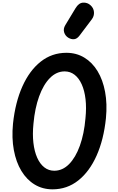

<svg xmlns="http://www.w3.org/2000/svg" viewBox="-20 -1410 888 1440"><path d="M374 10Q299.5 10 240 -26Q180.5 -62 140.5 -128Q100.5 -194 83.8 -284.2Q67 -374.5 77.5 -482.5Q94.5 -642.5 148 -762Q201.5 -881.5 285.5 -947.8Q369.5 -1014 478 -1014Q552.5 -1014 612 -978.2Q671.5 -942.5 711.5 -876.8Q751.5 -811 768.2 -721Q785 -631 774.5 -523Q758 -363 704.5 -243Q651 -123 567 -56.5Q483 10 374 10ZM231 -482.5Q223 -403.5 230.5 -338.8Q238 -274 259 -227Q280 -180 312.5 -154.8Q345 -129.5 387 -129.5Q449 -129.5 498 -179Q547 -228.5 579 -317.2Q611 -406 621 -523Q629 -601.5 621.5 -666Q614 -730.5 593 -777.2Q572 -824 539.5 -849.2Q507 -874.5 465 -874.5Q403.5 -874.5 354.5 -825Q305.5 -775.5 273.5 -687.2Q241.5 -599 231 -482.5ZM492.5 -1127Q469.5 -1141 461.2 -1167.2Q453 -1193.5 469.5 -1221L546.5 -1348.5Q570.5 -1388.5 603.2 -1390.2Q636 -1392 659 -1370.5Q682.5 -1349.5 684.8 -1319.5Q687 -1289.5 668.5 -1265L576 -1142.5Q557.5 -1118 535.8 -1116Q514 -1114 492.5 -1127Z"/></svg>

Font: Edu SA Hand
Style: Bold
Weight: 700
Designer: Tina and Corey Anderson, Eben Sorkin, Mirko Velimirovic
Foundry: Google for Education
Version: Version 2.000